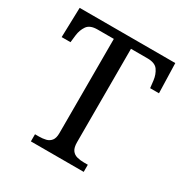

<svg xmlns="http://www.w3.org/2000/svg" viewBox="-165 -847 943 979"><g transform="rotate(30 306.5 -357.0)"><path d="M150 0V-42H173Q195 -42 213.5 -46.5Q232 -51 243.5 -65.5Q255 -80 255 -109V-664H159Q115 -664 98 -639.5Q81 -615 77 -582L72 -539H20L25 -714H588L593 -539H541L536 -582Q532 -615 515 -639.5Q498 -664 453 -664H356V-114Q356 -83 367 -67.5Q378 -52 397 -47Q416 -42 438 -42H461V0Z"/></g></svg>

Font: Noto Serif Gujarati
Style: Regular
Weight: 400
Designer: Universal Thirst, Indian Type Foundry and the Monotype Design Team
Foundry: Monotype Imaging Inc.
Version: Version 2.102